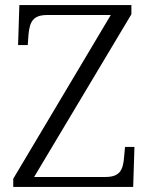

<svg xmlns="http://www.w3.org/2000/svg" viewBox="-20 -734 589 754"><path d="M32 0H503L508 -157H471L467 -114C463 -66 450 -39 394 -39H114L496 -678V-714H56L51 -557H89L92 -599C97 -648 109 -675 165 -675H415L32 -32Z"/></svg>

Font: Noto Serif Light
Style: Regular
Weight: 300
Designer: Monotype Design Team
Foundry: Monotype Imaging Inc.
Version: Version 2.013